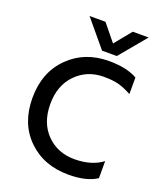

<svg xmlns="http://www.w3.org/2000/svg" viewBox="-160 -989 926 1099"><g transform="rotate(20 302.5 -439.5)"><path d="M418 -725H328L193 -887H290L373 -785L456 -887H553ZM390 -588Q289 -588 221.5 -519.5Q154 -451 154 -337Q154 -223 221 -155Q288 -87 391.5 -87Q495 -87 561 -137V-33Q499 8 389 8Q238 8 142 -86Q46 -180 46 -335.5Q46 -491 142.5 -587Q239 -683 387 -683Q495 -683 560 -646V-545Q516 -569 480.5 -578.5Q445 -588 390 -588Z"/></g></svg>

Font: Hind Medium
Style: Regular
Weight: 500
Designer: Manushi Parikh, Satya Rajpurohit
Foundry: Indian Type Foundry
Version: Version 1.201;PS 1.0;hotconv 1.0.78;makeotf.lib2.5.61930; tt